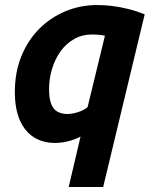

<svg xmlns="http://www.w3.org/2000/svg" viewBox="-20 -558 600 763"><path d="M253 185 300 -15Q276 -3 250.5 3.5Q225 10 198 10Q150 10 114 -13Q78 -36 58.5 -81Q39 -126 39 -193Q39 -270 64.5 -333.5Q90 -397 135 -442.5Q180 -488 239.5 -513Q299 -538 367 -538Q397 -538 428 -534Q459 -530 491 -522Q523 -514 555 -501L390 185ZM248 -105Q266 -105 289 -112Q312 -119 328 -132L397 -416Q384 -419 371 -420Q358 -421 346 -421Q307 -421 275 -403Q243 -385 221 -354.5Q199 -324 187 -285Q175 -246 175 -204Q175 -165 184 -143.5Q193 -122 209.5 -113.5Q226 -105 248 -105Z"/></svg>

Font: Ubuntu Sans Mono
Style: Italic
Weight: 400
Italic angle: -13.5°
Monospace: yes
Designer: Dalton Maag Ltd
Foundry: Dalton Maag Ltd
Version: Version 1.006